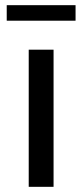

<svg xmlns="http://www.w3.org/2000/svg" viewBox="-20 -722 319 742"><path d="M6 -642H272V-702H6ZM91 0H187V-530H91Z"/></svg>

Font: AWKNG-Font Medium
Style: Regular
Weight: 500
Designer: Awakening Church
Foundry: Awakening Church
Version: Version 1.700;PS 001.700;hotconv 1.0.88;makeotf.lib2.5.64775